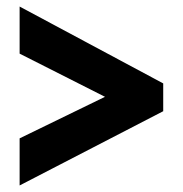

<svg xmlns="http://www.w3.org/2000/svg" viewBox="-20 -621 559 587"><path d="M40 -198V-54L479 -281V-366L40 -601V-457L301 -325Z"/></svg>

Font: Noto Sans Devanagari Condensed Black
Style: Regular
Weight: 900
Width: 3
Designer: Jelle Bosma - Monotype Design Team
Foundry: Monotype Imaging Inc.
Version: Version 2.004